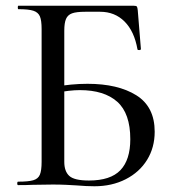

<svg xmlns="http://www.w3.org/2000/svg" viewBox="-20 -645 610 669"><path d="M246 1Q231 0 210 -1Q189 -2 164 -2L94 -1Q75 0 43 0Q40 0 40 -6Q40 -12 43 -12Q79 -12 96 -17Q113 -22 119 -36.5Q125 -51 125 -81V-544Q125 -574 119 -588Q113 -602 96.5 -607.5Q80 -613 44 -613Q42 -613 42 -619Q42 -625 44 -625H446Q455 -625 457 -622Q459 -619 460 -609L471 -474Q471 -471 465.5 -470.5Q460 -470 459 -473Q448 -536 414 -570Q380 -604 329 -604H277Q246 -604 231 -598.5Q216 -593 210 -579Q204 -565 204 -538V-81Q204 -48 221.5 -32Q239 -16 290 -16Q365 -16 399.5 -52Q434 -88 434 -160Q434 -250 388.5 -290.5Q343 -331 258 -331Q223 -331 171 -321L168 -342Q229 -353 285 -353Q391 -353 455 -313Q519 -273 519 -186Q519 -131 492.5 -88Q466 -45 418 -20.5Q370 4 309 4Q282 4 246 1Z"/></svg>

Font: Cormorant Unicase Medium
Style: Regular
Weight: 500
Designer: Christian Thalmann (Catharsis Fonts)
Foundry: Catharsis Fonts
Version: Version 4.000